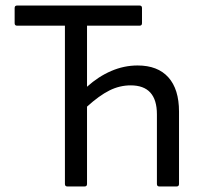

<svg xmlns="http://www.w3.org/2000/svg" viewBox="-20 -675 740 695"><path d="M224 0Q215 0 215 -9V-582H42Q33 -582 33 -591V-646Q33 -655 42 -655H485Q494 -655 494 -646V-591Q494 -582 485 -582H295V-361Q336 -398 382.5 -418Q429 -438 478 -438Q551 -438 589.5 -395Q628 -352 628 -271V-9Q628 0 619 0H557Q548 0 548 -9V-261Q548 -366 453 -366Q413 -366 376 -347.5Q339 -329 295 -289V-9Q295 0 286 0Z"/></svg>

Font: Sofia Sans Semi Condensed
Style: Regular
Weight: 400
Designer: Botio Nikoltchev, Ani Petrova
Foundry: lettersoup
Version: Version 4.100; ttfautohint (v1.8.4.7-5d5b)